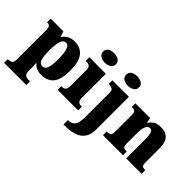

<svg xmlns="http://www.w3.org/2000/svg" viewBox="-80 -1401 2264 2264"><g transform="rotate(45 1052.5 -268.5)"><path d="M9 221V160H24Q33 160 48 156Q63 152 75 139Q87 126 87 100V-403Q87 -450 72.5 -462.5Q58 -475 33 -475H28V-536H240L264 -467H268Q289 -501 326 -523.5Q363 -546 421 -546Q521 -546 573.5 -478Q626 -410 626 -264Q626 -119 574 -53Q522 13 418 13Q369 13 337.5 -1.5Q306 -16 284 -44H278Q280 -19 281 8.5Q282 36 282 66V96Q282 124 294 137.5Q306 151 321 155.5Q336 160 344 160H380V221ZM358 -68Q397 -68 414 -114.5Q431 -161 431 -261Q431 -356 414.5 -409.5Q398 -463 361 -463Q314 -463 298 -409.5Q282 -356 282 -264Q282 -161 297.5 -114.5Q313 -68 358 -68Z M847 -619Q802 -619 771.5 -639.5Q741 -660 741 -698Q741 -739 771.5 -758Q802 -777 847 -777Q890 -777 922 -758Q954 -739 954 -698Q954 -660 922 -639.5Q890 -619 847 -619ZM680 0V-61H692Q721 -61 738 -77Q755 -93 755 -135V-409Q755 -446 737 -460.5Q719 -475 692 -475H673V-536H949V-131Q949 -91 966.5 -76Q984 -61 1012 -61H1023V0Z M1232 -619Q1187 -619 1156.5 -639.5Q1126 -660 1126 -698Q1126 -739 1156.5 -758Q1187 -777 1232 -777Q1275 -777 1307 -758Q1339 -739 1339 -698Q1339 -660 1307 -639.5Q1275 -619 1232 -619ZM1018 240V167H1025Q1081 167 1109.5 130Q1138 93 1138 -7V-410Q1138 -452 1115.5 -463.5Q1093 -475 1061 -475H1057V-536H1333V8Q1333 97 1295.5 148Q1258 199 1192 219.5Q1126 240 1041 240Z M1436 0V-61H1440Q1474 -61 1491.5 -73Q1509 -85 1509 -128V-412Q1509 -453 1493.5 -464Q1478 -475 1445 -475H1441V-536H1687L1700 -472H1705Q1724 -503 1757 -527Q1790 -551 1856 -551Q1936 -551 1977 -506Q2018 -461 2018 -360V-131Q2018 -85 2030.5 -73Q2043 -61 2077 -61H2081V0H1824V-317Q1824 -381 1813 -416Q1802 -451 1770 -451Q1745 -451 1730.5 -430Q1716 -409 1710 -375Q1704 -341 1704 -301V-125Q1704 -85 1719 -73Q1734 -61 1767 -61H1771V0Z"/></g></svg>

Font: Noto Serif Sinhala Black
Style: Regular
Weight: 900
Designer: Jelle Bosma - Monotype Design Team
Foundry: Monotype Imaging Inc.
Version: Version 2.007; ttfautohint (v1.8.4.7-5d5b)